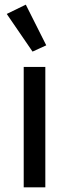

<svg xmlns="http://www.w3.org/2000/svg" viewBox="-20 -806 297 826"><path d="M82 0V-518H175V0ZM9 -746 91 -786 179 -611 120 -584Z"/></svg>

Font: IBM Plex Sans Text
Style: Regular
Weight: 450
Designer: Mike Abbink, Paul van der Laan, Pieter van Rosmalen
Foundry: Bold Monday
Version: Version 3.005